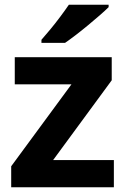

<svg xmlns="http://www.w3.org/2000/svg" viewBox="-20 -786 528 806"><path d="M458 0H27V-88L280 -432H42V-546H449V-449L203 -114H458ZM436 -766V-756Q422 -742 399 -722Q376 -702 349.5 -680Q323 -658 297.5 -638.5Q272 -619 253 -606H154V-619Q170 -637 191.5 -663Q213 -689 233.5 -716.5Q254 -744 269 -766Z"/></svg>

Font: Noto IKEA Arabic
Style: Bold
Weight: 700
Designer: Monotype Design Team
Foundry: Monotype Imaging Inc.
Version: Version 1.200